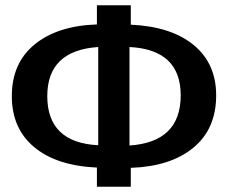

<svg xmlns="http://www.w3.org/2000/svg" viewBox="-20 -711 868 731"><path d="M803 -348Q803 -220 716 -148.5Q629 -77 478 -72V0H349V-73Q195 -80 110 -151Q25 -222 25 -345Q25 -471 112 -542Q199 -613 349 -618V-691H478V-617Q632 -610 717.5 -539.5Q803 -469 803 -348ZM160 -345Q160 -168 354 -158V-532Q160 -519 160 -345ZM473 -157Q668 -170 668 -348Q668 -522 473 -532Z"/></svg>

Font: FiraGO Medium
Style: Regular
Weight: 500
Designer: bBox Type
Foundry: bBox Type GmbH
Version: Version 1.001;PS 001.001;hotconv 1.0.88;makeotf.lib2.5.64775